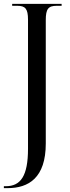

<svg xmlns="http://www.w3.org/2000/svg" viewBox="-27 -734 364 994"><path d="M-7 240H12C121 240 210 187 210 9V-630C210 -688 223 -704 267 -704H292V-714H36V-704H62C104 -704 118 -689 118 -632V36C118 177 80 230 3 230H-7Z"/></svg>

Font: Noto Serif Display Condensed
Style: Regular
Weight: 400
Width: 3
Designer: Monotype Design Team
Foundry: Monotype Imaging Inc.
Version: Version 2.009